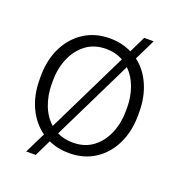

<svg xmlns="http://www.w3.org/2000/svg" viewBox="-122 -694 801 863"><g transform="rotate(20 278.5 -262.5)"><path d="M43.9 -256.3V-272Q43.9 -349.1 73.2 -409.2Q102.5 -469.2 155.5 -503.7Q208.5 -538.1 279.3 -538.1Q336.4 -538.1 383.8 -514.6L421.9 -592.8H467.3L418.5 -493.2Q464.4 -458.5 489.7 -400.9Q515.1 -343.3 515.1 -272V-256.3Q515.1 -179.7 486.1 -119.4Q457 -59.1 404.3 -24.7Q351.6 9.8 280.3 9.8Q227.1 9.8 182.1 -10.7L143.6 68.4H98.1L147 -30.8Q98.1 -65.4 71 -124Q43.9 -182.6 43.9 -256.3ZM102.1 -272V-256.3Q102.1 -203.1 119.6 -156.5Q137.2 -109.9 170.9 -80.1L360.4 -467.3Q324.2 -487.8 279.3 -487.8Q222.2 -487.8 182.6 -457.5Q143.1 -427.2 122.6 -378.2Q102.1 -329.1 102.1 -272ZM457 -272Q457 -322.3 440.9 -367.2Q424.8 -412.1 393.6 -442.4L205.1 -57.1Q239.3 -40.5 280.3 -40.5Q337.4 -40.5 376.7 -70.3Q416 -100.1 436.5 -149.4Q457 -198.7 457 -256.3Z"/></g></svg>

Font: Vazirmatn RD UI FD ExtraLight
Style: Regular
Weight: 200
Designer: Saber Rastikerdar
Foundry: Saber Rastikerdar
Version: Version 33.003